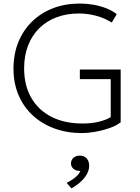

<svg xmlns="http://www.w3.org/2000/svg" viewBox="-20 -735 790 1082"><path d="M443 15Q358 15 287 -11Q216 -37 164.2 -85Q112.5 -133 84.2 -199.8Q56 -266.5 56 -348Q56 -430 83.2 -497.2Q110.5 -564.5 160.2 -613.2Q210 -662 278.5 -688.5Q347 -715 430 -715Q468.5 -715 506 -708.5Q543.5 -702 577.2 -689Q611 -676 638 -655.5L610 -608Q569.5 -633.5 521.2 -646.2Q473 -659 425 -659Q355.5 -659 298.5 -637.5Q241.5 -616 200.8 -575.5Q160 -535 138 -478Q116 -421 116 -350Q116 -252.5 156.8 -182.8Q197.5 -113 271.2 -76Q345 -39 444 -39Q499.5 -39 541 -50Q582.5 -61 604 -75V-289H430V-343H660V-46Q636.5 -27 597.2 -13.2Q558 0.5 516 7.8Q474 15 443 15ZM382.5 326.5 355.5 295.5Q384 281.5 405.8 263.2Q427.5 245 432.5 228Q418 229 406 223.8Q394 218.5 387 208.5Q380 198.5 380 186Q380 167 394 154.5Q408 142 429.5 142Q453.5 142 468 157.2Q482.5 172.5 482.5 200Q482.5 221.5 470.8 244Q459 266.5 436.5 287.8Q414 309 382.5 326.5Z"/></svg>

Font: Geologica Thin
Style: Regular
Weight: 100
Version: Version 1.010;gftools[0.9.28]